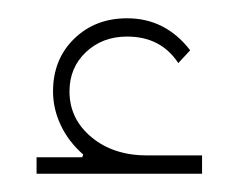

<svg xmlns="http://www.w3.org/2000/svg" viewBox="-20 -772 261 210"><path d="M20 -600H70L71 -603Q55 -617 46.5 -635Q38 -653 38 -672Q38 -707 61 -729.5Q84 -752 119 -752Q161 -752 188 -717L175 -703Q156 -732 119 -732Q92 -732 74 -715Q56 -698 56 -672Q56 -642 80 -622Q104 -602 141 -602H201V-582H20Z"/></svg>

Font: IBM Plex Sans Arabic Thin
Style: Regular
Weight: 100
Designer: Mike Abbink, Paul van der Laan, Pieter van Rosmalen, Wael Morcos, Khajak Apelian
Foundry: Bold Monday
Version: Version 1.101